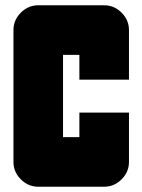

<svg xmlns="http://www.w3.org/2000/svg" viewBox="-20 -708 540 728"><path d="M469 -94Q469 -56 441 -28Q413 0 375 0H125Q87 0 59 -28Q31 -56 31 -94V-594Q31 -632 59 -660Q87 -688 125 -688H375Q413 -688 441 -660Q469 -632 469 -594V-406H281V-500H219V-188H281V-281H469Z"/></svg>

Font: CostaRica
Style: Normal
Weight: 900
Version: Version 1.3